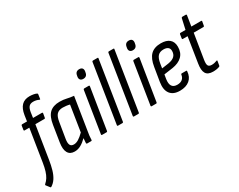

<svg xmlns="http://www.w3.org/2000/svg" viewBox="-134 -1198 2367 1902"><g transform="rotate(-30 1050.0 -247.5)"><path d="M199 -487H301Q310 -487 309 -477L301 -431Q300 -422 292 -422H188L129 -50Q120 9 106 57Q92 105 70 139.5Q48 174 14 195Q8 198 4 193L-27 153Q-32 147 -24 140Q-2 121 14 95.5Q30 70 41.5 33Q53 -4 61 -55L119 -422H65Q56 -422 57 -431L64 -478Q66 -487 74 -487H130L140 -554Q151 -623 184 -657Q217 -691 275 -691Q297 -691 320 -687Q343 -683 357 -675Q362 -671 361 -664L354 -616Q354 -608 344 -611Q329 -619 313 -622.5Q297 -626 280 -626Q248 -626 231.5 -608.5Q215 -591 208 -550Z M392 8Q339 8 317 -31Q295 -70 307 -145L336 -328Q350 -418 391 -456.5Q432 -495 506 -495Q549 -495 583.5 -486.5Q618 -478 661 -474L605 -121Q598 -83 595 -56Q592 -29 592 -9Q592 0 582 0H537Q528 0 528 -9Q529 -22 530 -36Q531 -50 532 -64Q499 -31 464.5 -11.5Q430 8 392 8ZM420 -57Q446 -57 474.5 -74.5Q503 -92 537 -126L583 -419Q565 -424 543.5 -426.5Q522 -429 504 -429Q460 -429 436.5 -405Q413 -381 404 -322L375 -145Q368 -102 378 -79.5Q388 -57 420 -57Z M708 0Q699 0 700 -9L774 -477Q776 -487 784 -487H836Q845 -487 844 -477L769 -9Q768 0 760 0ZM825 -573Q803 -573 792 -585.5Q781 -598 784 -620L786 -630Q792 -677 836 -677Q859 -677 869.5 -664.5Q880 -652 877 -630L875 -620Q869 -573 825 -573Z M890 0Q881 0 882 -9L987 -674Q989 -683 997 -683H1049Q1058 -683 1056 -674L951 -9Q950 0 941 0Z M1072 0Q1063 0 1064 -9L1169 -674Q1171 -683 1179 -683H1231Q1240 -683 1238 -674L1133 -9Q1132 0 1123 0Z M1275 0Q1266 0 1267 -9L1341 -477Q1343 -487 1351 -487H1403Q1412 -487 1411 -477L1336 -9Q1335 0 1327 0ZM1392 -573Q1370 -573 1359 -585.5Q1348 -598 1351 -620L1353 -630Q1359 -677 1403 -677Q1426 -677 1436.5 -664.5Q1447 -652 1444 -630L1442 -620Q1436 -573 1392 -573Z M1596 8Q1521 8 1486.5 -37Q1452 -82 1465 -166L1491 -324Q1505 -413 1546.5 -454Q1588 -495 1664 -495Q1727 -495 1761 -466Q1795 -437 1795 -381Q1795 -314 1755 -274.5Q1715 -235 1641 -224L1542 -210L1534 -162Q1526 -109 1543.5 -83Q1561 -57 1603 -57Q1639 -57 1660.5 -74.5Q1682 -92 1686 -124Q1687 -133 1695 -133H1745Q1755 -133 1753 -124Q1749 -61 1707.5 -26.5Q1666 8 1596 8ZM1552 -273 1630 -284Q1678 -292 1701 -314Q1724 -336 1724 -374Q1724 -402 1706.5 -415.5Q1689 -429 1657 -429Q1614 -429 1591.5 -404.5Q1569 -380 1560 -324Z M1975 8Q1915 8 1894 -27.5Q1873 -63 1885 -136L1930 -423H1876Q1867 -423 1868 -432L1875 -478Q1877 -487 1885 -487H1943L1970 -607Q1973 -616 1980 -616H2021Q2030 -616 2029 -607L2010 -487H2121Q2131 -487 2129 -477L2121 -432Q2120 -423 2111 -423H2000L1954 -137Q1947 -91 1957 -74Q1967 -57 1997 -57Q2014 -57 2028.5 -60.5Q2043 -64 2056 -69Q2066 -73 2064 -62L2056 -14Q2055 -7 2048 -4Q2033 2 2014 5Q1995 8 1975 8Z"/></g></svg>

Font: Sofia Sans Condensed
Style: Italic
Weight: 400
Italic angle: -9°
Designer: Botio Nikoltchev, Ani Petrova
Foundry: lettersoup
Version: Version 4.101